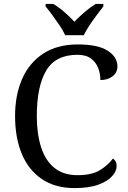

<svg xmlns="http://www.w3.org/2000/svg" viewBox="-20 -951 654 981"><path d="M361 10Q262 10 194 -36Q126 -82 91.5 -164.5Q57 -247 57 -358Q57 -466 93.5 -548.5Q130 -631 201.5 -677.5Q273 -724 378 -724Q480 -724 530 -692Q580 -660 580 -612Q580 -580 555 -561Q530 -542 493 -542Q493 -573 482 -602.5Q471 -632 445.5 -651.5Q420 -671 376 -671Q263 -671 215.5 -589.5Q168 -508 168 -358Q168 -269 189.5 -200.5Q211 -132 257 -94Q303 -56 376 -56Q449 -56 490.5 -81.5Q532 -107 557 -141Q565 -136 570.5 -126.5Q576 -117 576 -102Q576 -77 553 -51Q530 -25 482.5 -7.5Q435 10 361 10ZM313 -771Q303 -794 285 -820.5Q267 -847 248 -873Q229 -899 213 -918V-931H252Q281 -914 309.5 -889Q338 -864 360 -840Q383 -864 412 -889Q441 -914 469 -931H508V-918Q493 -899 473.5 -873Q454 -847 436.5 -820.5Q419 -794 408 -771Z"/></svg>

Font: Noto Serif Dives Akuru
Style: Regular
Weight: 400
Designer: Fernando Caro
Foundry: Fernando Caro
Version: Version 2.000; ttfautohint (v1.8.4.7-5d5b)